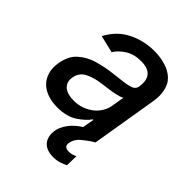

<svg xmlns="http://www.w3.org/2000/svg" viewBox="-214 -671 998 998"><g transform="rotate(45 284.5 -172.0)"><path d="M25.9 -154.1Q31.2 -185.4 42.8 -209Q54.3 -232.6 72.8 -248.9Q111.2 -282.7 159.4 -296.5Q185 -303.6 210.4 -308.9Q235.8 -314.3 262.4 -317.1Q299.7 -321.7 326.2 -324.8Q352.6 -327.8 370.2 -332.2Q387.8 -336.6 397 -344.5Q406.2 -352.3 408.7 -366.5V-369Q416.2 -415.1 395.4 -440.9Q374.6 -466.6 323.5 -466.6Q270.2 -466.6 234.4 -443.2Q198.2 -419.7 181.1 -390.6L85.9 -413.4Q124.6 -487.2 192.5 -520.2Q258.5 -552.6 334.5 -552.6Q350.5 -552.6 367.7 -550.8Q384.9 -549 402.2 -544.9Q419.4 -540.8 435.9 -534.1Q452.4 -527.3 466.6 -517Q481.2 -506.7 492.2 -492.5Q503.2 -478.3 509.6 -459.3Q516 -440.3 517.4 -416.2Q518.8 -392 513.8 -362.2L453.8 0Q435.7 10.3 420.3 21.7Q404.8 33 391 44.4Q363.3 67.1 358.3 97.7Q351.2 132.5 388.5 132.5Q403.4 132.5 415 128.6Q426.5 124.6 434.3 121.1L432.5 188.6Q419.4 196 398.6 202.9Q377.8 209.9 351.2 209.9Q328.8 209.9 310.9 203.8Q293 197.8 281.1 185.9Q269.2 174 263.5 156.6Q257.8 139.2 259.9 116.1Q261.7 95.9 270.1 77.2Q278.4 58.6 291 42.4Q303.6 26.3 319.4 12.6Q335.2 -1.1 351.9 -11L362.9 -74.6H358.7Q338.4 -44.4 294.7 -16Q251.8 12.1 183.2 12.1Q144.5 12.1 112.6 1.1Q80.6 -9.9 59.3 -31.1Q38 -52.2 28.8 -83.3Q19.5 -114.3 25.9 -154.1ZM219.5 -73.2Q252.5 -73.2 280.4 -83.5Q308.2 -93.8 329.2 -110.8Q350.1 -127.8 363.3 -150.2Q376.4 -172.6 380.3 -196.7L392 -267Q386.4 -262.4 374.5 -258.7Q362.6 -255 349.1 -252Q335.6 -248.9 322.8 -247.2Q310 -245.4 302.6 -244.3Q287.6 -242.5 276.5 -240.9Q265.3 -239.3 256.4 -237.9Q233 -235.1 212.4 -229Q191.8 -223 173.3 -213.8Q136.7 -195 130 -152.7Q126.8 -133.2 131.9 -118.3Q137.1 -103.3 149 -93.2Q160.9 -83.1 179 -78.1Q197.1 -73.2 219.5 -73.2Z"/></g></svg>

Font: Inter P Medium
Style: Italic
Weight: 500
Italic angle: 9.39999°
Designer: Rasmus Andersson
Foundry: rsms
Version: Version 3.018;git-588b23468